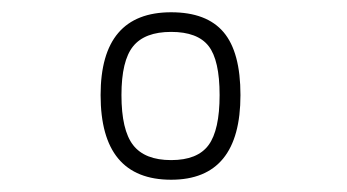

<svg xmlns="http://www.w3.org/2000/svg" viewBox="-20 -679 566 313"><path d="M259 -659Q317 -659 344.5 -626.5Q372 -594 372 -524Q372 -386 259 -386Q144 -386 144 -524Q144 -659 259 -659ZM178 -524Q178 -467 197 -442.5Q216 -418 259 -418Q302 -418 320 -442.5Q338 -467 338 -524Q338 -581 320 -604Q302 -627 259 -627Q216 -627 197 -603.5Q178 -580 178 -524Z"/></svg>

Font: TitilliumText22L Xb
Style: Bold
Weight: 400
Designer: Campivisivi
Foundry: Campivisivi
Version: 1.000